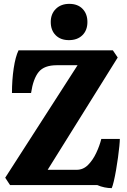

<svg xmlns="http://www.w3.org/2000/svg" viewBox="-20 -959 656 995"><path d="M559 16Q541 16 521.5 12Q502 8 484 0H32L7 -38L382 -621H274Q209 -621 180.5 -586Q152 -551 141 -477H42Q42 -545 51 -605Q60 -665 76 -698H565L590 -661L227 -79H377Q411 -79 436 -104Q461 -129 478.5 -166Q496 -203 505 -239H601Q601 -227 598.5 -201Q596 -175 591.5 -142.5Q587 -110 581.5 -78Q576 -46 570 -20.5Q564 5 559 16ZM337 -751Q294 -751 268.5 -776.5Q243 -802 243 -845Q243 -887 269.5 -913Q296 -939 339 -939Q383 -939 408 -913Q433 -887 433 -845Q433 -802 407 -776.5Q381 -751 337 -751Z"/></svg>

Font: Calistoga
Style: Regular
Weight: 400
Designer: Yvonne Schuttler, Eben Sorkin
Foundry: www.sorkintype.com
Version: Version 1.010; ttfautohint (v1.8.4.7-5d5b)